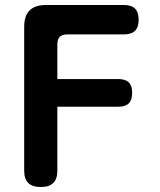

<svg xmlns="http://www.w3.org/2000/svg" viewBox="-20 -750 640 770"><path d="M210 -433H454Q483 -433 496.5 -419.5Q510 -406 510 -378Q510 -349 496.5 -335.5Q483 -322 454 -322H210V-66Q210 -32 193.5 -16Q177 0 144 0Q110 0 93.5 -16Q77 -32 77 -66V-643Q77 -687 99 -708.5Q121 -730 164 -730H476Q507 -730 521.5 -715.5Q536 -701 536 -671Q536 -641 521.5 -626.5Q507 -612 476 -612H250Q230 -612 220 -602.5Q210 -593 210 -572Z"/></svg>

Font: Maple Mono
Style: Bold
Weight: 700
Monospace: yes
Designer: subframe7536
Version: Version 7.200